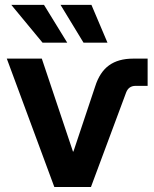

<svg xmlns="http://www.w3.org/2000/svg" viewBox="-20 -751 620 771"><path d="M198.2 0 7.3 -515.6H147.9L272.9 -142.6H274.9L362.3 -404.3Q380.4 -461.4 417.7 -488.5Q455.1 -515.6 514.6 -515.6H572.8V-406.2H524.4Q497.1 -406.2 486.8 -380.4L345.2 0ZM315.4 -579.6 223.1 -731.4H347.2L411.6 -579.6ZM150.9 -579.6 25.4 -731.4H156.7L250 -579.6Z"/></svg>

Font: Inter Cardless Display
Style: Bold
Weight: 700
Designer: Rasmus Andersson
Foundry: rsms
Version: Version 4.001;git-9221beed3